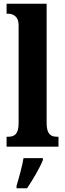

<svg xmlns="http://www.w3.org/2000/svg" viewBox="-20 -780 346 1021"><path d="M15 0H291V-53H282C250 -53 228 -67 228 -125V-760H15V-707H25C41 -707 79 -699 79 -646V-125C79 -67 57 -53 25 -53H15ZM68 208V221H124C153 178 192 113 208 71V61H105C98 105 80 168 68 208Z"/></svg>

Font: Noto Serif Lao ExtraCondensed ExtraBold
Style: Regular
Weight: 800
Width: 2
Designer: Monotype Design Team
Foundry: Monotype Imaging Inc.
Version: Version 2.003